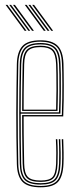

<svg xmlns="http://www.w3.org/2000/svg" viewBox="-20 -773 328 798"><path d="M149 5.5Q95.2 5.5 73.2 -17.6Q51.2 -40.8 50 -91.8Q48.8 -149.2 48.1 -201.9Q47.5 -254.5 47.6 -304.6Q47.8 -354.8 48.4 -404.9Q49 -455 50 -507.2Q51.2 -557.2 73 -581.4Q94.8 -605.5 148.8 -605.5Q196.8 -605.5 219.2 -583.2Q241.8 -561 243.8 -508.8Q244.2 -493.2 244.6 -470.8Q245 -448.2 245.1 -420Q245.2 -391.8 244.8 -358.8Q244.2 -325.8 242.8 -289.2H78.2Q78.2 -250.2 78.5 -218.2Q78.8 -186.2 79.4 -156.1Q80 -126 80.5 -93Q81.2 -53.5 95.6 -38.1Q110 -22.8 149 -22.8Q184.8 -22.8 198.1 -36.8Q211.5 -50.8 213.2 -93Q214 -110.5 213.9 -137.1Q213.8 -163.8 212.2 -194.5H218.2Q219.8 -164.2 219.9 -137.5Q220 -110.8 219.2 -93Q217.5 -48 202.2 -32.5Q187 -17 149 -17Q107 -17 91.1 -33.8Q75.2 -50.5 74.2 -92.8Q73.8 -122.5 73.1 -154.4Q72.5 -186.2 72.2 -221.2Q72 -256.2 72 -294.8H237Q238.2 -332.8 238.8 -365.4Q239.2 -398 239.1 -424.9Q239 -451.8 238.6 -472.9Q238.2 -494 237.5 -508.8Q235.5 -561.8 212.9 -580.8Q190.2 -599.8 148.8 -599.8Q97.2 -599.8 77.2 -577Q57.2 -554.2 56 -507Q55 -455.2 54.4 -404.2Q53.8 -353.2 53.8 -302.1Q53.8 -251 54.2 -198.8Q54.8 -146.5 56 -92Q57.2 -42.5 78 -21.4Q98.8 -0.2 149 -0.2Q195.5 -0.2 215.4 -20Q235.2 -39.8 237.8 -92Q238.2 -103.2 238.4 -119.5Q238.5 -135.8 238.1 -155.1Q237.8 -174.5 236.8 -194.5H242.8Q244 -167 244.4 -139.5Q244.8 -112 243.8 -91.8Q241.5 -38 220.4 -16.2Q199.2 5.5 149 5.5ZM149 -5.8Q100.8 -5.8 82 -25.6Q63.2 -45.5 62.2 -92Q61 -146.8 60.5 -199.5Q60 -252.2 60 -303.5Q60 -354.8 60.6 -405.5Q61.2 -456.2 62.2 -506.8Q63.2 -554 82.8 -574.1Q102.2 -594.2 148.8 -594.2Q191 -594.2 210.4 -575Q229.8 -555.8 231.5 -506.5Q232.2 -493.2 232.8 -463.8Q233.2 -434.2 233 -392.5Q232.8 -350.8 231 -300.5H66Q66 -237.8 66.5 -190.2Q67 -142.8 68 -92.5Q68.8 -47.8 86.5 -29.6Q104.2 -11.5 149 -11.5Q190.5 -11.5 207 -28.5Q223.5 -45.5 225.5 -92.5Q226.2 -110 226.1 -136.9Q226 -163.8 224.5 -194.5H230.5Q231.8 -168.5 232.1 -140.6Q232.5 -112.8 231.5 -92.5Q229.5 -42.5 211.4 -24.1Q193.2 -5.8 149 -5.8ZM66 -306H225Q226.8 -350.2 227 -390.6Q227.2 -431 226.8 -461.5Q226.2 -492 225.5 -506.2Q223.8 -552.8 206.1 -570.6Q188.5 -588.5 148.8 -588.5Q105.2 -588.5 87.2 -570Q69.2 -551.5 68.2 -506.5Q67.2 -463 66.6 -414.1Q66 -365.2 66 -306ZM72 -311.8Q72.2 -348.2 72.4 -379.4Q72.5 -410.5 73.1 -441Q73.8 -471.5 74.2 -506.2Q75.2 -548.8 91.6 -565.9Q108 -583 148.8 -583Q184.5 -583 201 -567Q217.5 -551 219.2 -506.2Q219.8 -493.5 220.2 -465.6Q220.8 -437.8 220.6 -398.5Q220.5 -359.2 219 -311.8ZM78.2 -317.2H213.2Q214.5 -360.2 214.6 -398.4Q214.8 -436.5 214.2 -464.8Q213.8 -493 213.2 -506.2Q211.5 -547.8 196.8 -562.5Q182 -577.2 148.8 -577.2Q110.5 -577.2 95.9 -561.4Q81.2 -545.5 80.5 -506.2Q80 -474.2 79.4 -445.5Q78.8 -416.8 78.5 -386Q78.2 -355.2 78.2 -317.2ZM113.2 -645 34 -752.8H41.8L121 -645ZM82.5 -645 3.2 -752.8H10.8L90.2 -645ZM98 -645 18.5 -752.8H26.2L105.5 -645ZM193.2 -645 113.8 -752.8H121.5L200.8 -645ZM162.2 -645 83 -752.8H90.8L170 -645ZM177.8 -645 98.2 -752.8H106L185.5 -645Z"/></svg>

Font: Big Shoulders Inline Display Thin ExtraLight
Style: Regular
Weight: 250
Version: Version 2.002